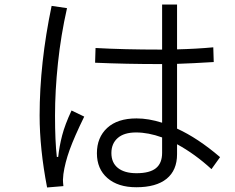

<svg xmlns="http://www.w3.org/2000/svg" viewBox="-20 -805 1040 848"><path d="M914 -58Q841 -125 762 -168V-124Q762 -53 716 -15.5Q670 22 582 22Q501 22 454.5 -18.5Q408 -59 408 -128Q408 -198 453.5 -240Q499 -282 583 -282Q636 -282 696 -263V-522H688Q537 -522 400 -528L402 -593Q527 -586 690 -586H696V-785H762V-587Q847 -589 922 -596L924 -531Q827 -525 762 -523V-237Q854 -195 952 -111ZM237 -112Q242 -159 254.5 -207Q267 -255 296 -317L352 -290Q308 -200 287.5 -143Q267 -86 260 -36Q258 -18 258 -11Q258 -1 260 17L188 23Q155 -148 155 -295Q155 -526 208 -779L276 -769Q249 -650 236 -527Q223 -404 223 -294Q223 -181 231 -112ZM696 -198Q635 -220 581 -220Q528 -220 500 -195.5Q472 -171 472 -129Q472 -86 501 -63Q530 -40 583 -40Q641 -40 668.5 -62Q696 -84 696 -130Z"/></svg>

Font: IBM Plex Sans SC
Style: Regular
Weight: 400
Designer: Mike Abbink; Paul van der Laan; Pieter van Rosmalen; Eunyou Noh; Wujin Sim; Chorong Kim; Dohee Lee; Yejin We; Jinhee Kim
Foundry: Sandoll Inc.
Version: Version 1.000